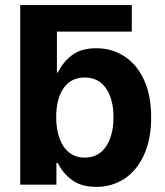

<svg xmlns="http://www.w3.org/2000/svg" viewBox="-20 -727 651 756"><path d="M499 -602.5H204.1V-441.4H208Q227.1 -481.9 263.2 -509.5Q299.3 -537.1 359.4 -537.1Q419.4 -537.1 468.5 -506.1Q517.6 -475.1 546.4 -413.8Q575.2 -352.5 575.2 -264.6Q575.2 -178.7 546.9 -116.9Q518.6 -55.2 469.7 -23.2Q420.9 8.8 359.4 8.8Q300.3 8.8 263.4 -18.3Q226.6 -45.4 208 -85H202.1V0H59.6V-707H499ZM313.5 -106.4Q367.7 -106.4 397.2 -149.9Q426.8 -193.4 426.8 -265.6Q426.8 -336.9 397.2 -379.4Q367.7 -421.9 313.5 -421.9Q259.8 -421.9 230.5 -380.1Q201.2 -338.4 201.2 -265.6Q201.2 -217.8 214.4 -181.9Q227.5 -146 252.9 -126.2Q278.3 -106.4 313.5 -106.4Z"/></svg>

Font: Pretendard
Style: Bold
Weight: 700
Designer: Base glyphs from Inter by Rasmus Andersson; Hangeul glyphs from Noto Sans CJK(Source Han Sans) by Jang Soo-young and Kan
Foundry: Kil Hyung-jin
Version: Version 1.309